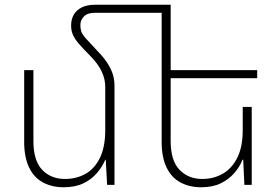

<svg xmlns="http://www.w3.org/2000/svg" viewBox="-20 -780 1170 810"><path d="M463 -418V0H432L426 -106H424Q412 -77 389 -50Q366 -23 331.5 -6.5Q297 10 249 10Q199 10 161 -10.5Q123 -31 102.5 -74Q82 -117 82 -181V-484H121V-185Q121 -102 158 -63.5Q195 -25 254 -25Q302 -25 340.5 -46.5Q379 -68 401.5 -114Q424 -160 424 -231V-414Q424 -447 408.5 -479.5Q393 -512 360 -545Q330 -575 312.5 -595.5Q295 -616 287.5 -633.5Q280 -651 280 -672Q280 -699 291.5 -718.5Q303 -738 325.5 -749Q348 -760 382 -760H676V-726H380Q349 -726 334 -710.5Q319 -695 319 -674Q319 -659 323 -647Q327 -635 342.5 -617.5Q358 -600 391 -565Q415 -541 431 -517Q447 -493 455 -469.5Q463 -446 463 -418ZM1042 -329V0H1011L1006 -106H1003Q992 -77 968.5 -50Q945 -23 911 -6.5Q877 10 829 10Q779 10 741 -10.5Q703 -31 682.5 -74Q662 -117 662 -181V-760H700V-185Q700 -102 737.5 -63.5Q775 -25 833 -25Q882 -25 920.5 -47.5Q959 -70 981.5 -115.5Q1004 -161 1004 -231V-329ZM681 -484H1065V-450H681Z"/></svg>

Font: Noto Sans Armenian ExtraLight
Style: Regular
Weight: 250
Designer: Monotype Design Team
Foundry: Monotype Imaging Inc.
Version: Version 2.007